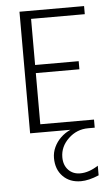

<svg xmlns="http://www.w3.org/2000/svg" viewBox="-51 -515 437 755"><g transform="rotate(-5 167.5 -137.5)"><path d="M55 0V-480H310V-448H98V-266H270V-234H98V-32H310V0H284Q239 0 206 31.5Q173 63 173 105Q173 136 191 155Q209 174 238 174Q272 174 309 150V188Q269 205 238 205Q194 205 167 177.5Q140 150 140 105Q140 83 149.5 62.5Q159 42 175.5 26Q192 10 214 0Z"/></g></svg>

Font: Glametrix
Style: Light
Weight: 300
Designer: gluk
Foundry: gluk
Version: Version 0.40